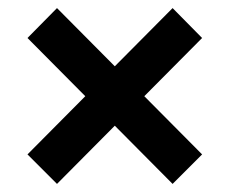

<svg xmlns="http://www.w3.org/2000/svg" viewBox="-20 -567 568 475"><path d="M48 -185 121 -112 264 -256 407 -112 480 -185 337 -329 480 -473 407 -547 264 -403 121 -547 48 -473 191 -329Z"/></svg>

Font: Cambridge Sans Bold
Style: Regular
Weight: 700
Version: Version 2.020;PS 002.020;hotconv 1.0.88;makeotf.lib2.5.64775